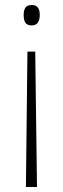

<svg xmlns="http://www.w3.org/2000/svg" viewBox="-20 -552 251 763"><path d="M138 -493Q138 -451 106 -451Q88 -451 81 -461.5Q74 -472 74 -493Q74 -510 80.5 -521Q87 -532 107 -532Q138 -532 138 -493ZM89 -347H120L127 191H83Z"/></svg>

Font: Noto Sans Kannada Condensed ExtraLight
Style: Regular
Weight: 200
Width: 3
Designer: Jelle Bosma - Monotype Design Team
Foundry: Monotype Imaging Inc.
Version: Version 2.005; ttfautohint (v1.8.4.7-5d5b)